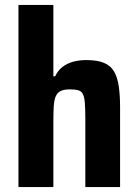

<svg xmlns="http://www.w3.org/2000/svg" viewBox="-20 -763 563 783"><path d="M55.3 0V-743H197.6V-451.7H204.9Q216.2 -475.7 234.7 -490Q253.2 -504.3 277.7 -511.2Q302.2 -518 332.5 -518Q377.4 -518 404.6 -506.4Q431.9 -494.9 445.5 -470.8Q459.2 -446.7 464.4 -410.5Q469.7 -374.2 469.7 -325V0H328V-276.7Q328 -318.7 326 -343.2Q324.1 -367.6 318 -379.4Q311.9 -391.3 298.9 -394.9Q285.9 -398.5 264.7 -398.5Q240.8 -398.5 227.2 -391.8Q213.7 -385 207.3 -370.1Q200.9 -355.2 199.2 -329.3Q197.6 -303.4 197.6 -264.6V0Z"/></svg>

Font: Saira Thin SemiCondensed
Style: Regular
Weight: 100
Width: 4
Version: Version 1.101